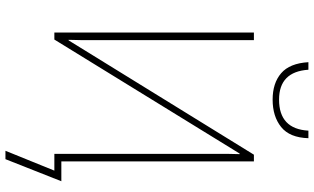

<svg xmlns="http://www.w3.org/2000/svg" viewBox="-238 -710 1124 687"><g transform="rotate(90 323.5 -367.0)"><path d="M337 -781Q397 -781 435 -811.5Q473 -842 475 -909H448Q442 -804 337 -804Q237 -804 230 -909H203Q207 -842 242.5 -811.5Q278 -781 337 -781ZM520 175H550L629 -25H558V-714H534L125 -51H123Q124 -78 124 -94Q124 -110 124 -135V-714H97V0H122L530 -663H532Q531 -637 531 -618Q531 -599 531 -568V0H591Z"/></g></svg>

Font: Noto Sans Display Thin
Style: Regular
Weight: 250
Designer: Monotype Design Team
Foundry: Monotype Imaging Inc.
Version: Version 1.900